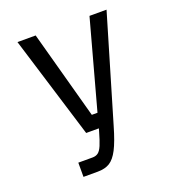

<svg xmlns="http://www.w3.org/2000/svg" viewBox="-134 -646 868 952"><g transform="rotate(-20 300.0 -170.0)"><path d="M144 125H219Q237 125 249 116Q261 107 271 83.5Q281 60 294 14L298 0H231L65 -540H161L288 -75H318L445 -540H535L371 14Q349 90 328.5 129.5Q308 169 283 184.5Q258 200 219 200H144Z"/></g></svg>

Font: Sligoil Micro
Style: Regular
Weight: 400
Designer: Ariel Martín Pérez
Foundry: Igor Stepanchenko
Version: Version 1.001